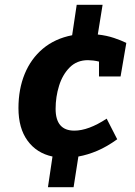

<svg xmlns="http://www.w3.org/2000/svg" viewBox="-20 -759 563 801"><path d="M180 22 199 -106Q133 -120 95 -172Q57 -224 57 -308Q57 -387 83 -450.5Q109 -514 159 -556Q209 -598 281 -612L300 -739H408L388 -615Q425 -611 456 -600.5Q487 -590 507 -580L483 -440H393V-502Q382 -505 369 -506.5Q356 -508 347 -508Q301 -508 271 -478Q241 -448 226.5 -401.5Q212 -355 212 -305Q212 -214 290 -214Q349 -214 425 -264L469 -178Q426 -147 386 -130Q346 -113 307 -106L287 22Z"/></svg>

Font: Bitter ExtraBold
Style: Italic
Weight: 800
Italic angle: -9°
Designer: Sol Matas, and Bitter project Authors
Foundry: Sol Matas
Version: Version 2.001